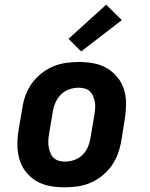

<svg xmlns="http://www.w3.org/2000/svg" viewBox="-20 -793 640 821"><path d="M257 8Q225 8 194 2.5Q163 -3 137 -18Q111 -33 92 -56.5Q73 -80 64 -109Q55 -138 54.5 -170Q54 -202 59 -234L76 -334Q80 -361 90 -387.5Q100 -414 117 -437.5Q134 -461 157.5 -479.5Q181 -498 207.5 -509Q234 -520 261.5 -524Q289 -528 316 -528Q348 -528 379 -522.5Q410 -517 436 -502Q462 -487 481.5 -463.5Q501 -440 510 -411Q519 -382 519 -350Q519 -318 514 -286L498 -186Q493 -159 483 -132.5Q473 -106 456 -82.5Q439 -59 415.5 -40.5Q392 -22 366 -11Q340 0 312 4Q284 8 257 8ZM259 -102Q278 -102 298 -109Q318 -116 333 -131Q348 -146 356 -165Q364 -184 367 -204L384 -304Q386 -317 387 -331Q388 -345 385.5 -357.5Q383 -370 378 -382Q373 -394 364 -402.5Q355 -411 342 -414.5Q329 -418 315 -418Q296 -418 276 -411Q256 -404 241 -389Q226 -374 217.5 -355Q209 -336 206 -316L189 -216Q187 -203 186.5 -189Q186 -175 188.5 -162.5Q191 -150 196 -138Q201 -126 210 -117.5Q219 -109 232 -105.5Q245 -102 259 -102ZM327 -573 273 -627 434 -773 501 -707Z"/></svg>

Font: Iosevka Etoile Extrabold
Style: Italic
Weight: 800
Italic angle: -9°
Designer: Belleve Invis
Foundry: Belleve Invis
Version: Version 22.1.2; ttfautohint (v1.8.4)